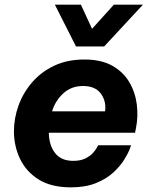

<svg xmlns="http://www.w3.org/2000/svg" viewBox="-20 -796 648 826"><path d="M307 -596 216 -776H328L376 -672L470 -776H595L428 -596ZM285 10Q200 10 146 -24Q92 -58 66 -113Q40 -168 40 -231Q40 -287 59.5 -341.5Q79 -396 117.5 -441Q156 -486 212.5 -513Q269 -540 343 -540Q415 -540 462.5 -513.5Q510 -487 536 -443Q562 -399 568.5 -347Q575 -295 565 -245L561 -225H190Q191 -171 217 -137.5Q243 -104 295 -104Q326 -104 346.5 -114Q367 -124 379 -137Q391 -150 396.5 -160.5Q402 -171 402 -171H544Q544 -171 537 -152.5Q530 -134 513 -107Q496 -80 466.5 -53Q437 -26 392 -8Q347 10 285 10ZM204 -317H432Q438 -360 414 -393Q390 -426 337 -426Q287 -426 252.5 -394.5Q218 -363 204 -317Z"/></svg>

Font: Be Vietnam Pro
Style: Bold Italic
Weight: 700
Italic angle: -12°
Designer: Lam Bao, Tony Le, Vietanh Nguyen
Foundry: Yellow Type Foundry
Version: Version 1.002; ttfautohint (v1.8.3)